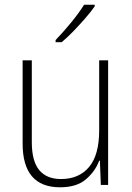

<svg xmlns="http://www.w3.org/2000/svg" viewBox="-20 -785 562 815"><path d="M439 -529V0H408L404 -103H401Q385 -59 345.5 -24.5Q306 10 235 10Q76 10 76 -176V-529H115V-182Q115 -101 146.5 -63Q178 -25 239 -25Q315 -25 358 -76Q401 -127 401 -232V-529ZM382 -758Q366 -735 342 -707.5Q318 -680 292 -653Q266 -626 242 -606H216V-615Q248 -648 282 -689.5Q316 -731 337 -765H382Z"/></svg>

Font: Noto Sans Telugu SemiCondensed ExtraLight
Style: Regular
Weight: 200
Width: 4
Designer: Jelle Bosma - Monotype Design Team
Foundry: Monotype Imaging Inc.
Version: Version 2.005; ttfautohint (v1.8.4.7-5d5b)